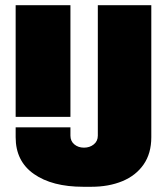

<svg xmlns="http://www.w3.org/2000/svg" viewBox="-20 -706 640 736"><path d="M40 -258V-686H250V-258ZM299 10Q180 10 110 -39Q40 -88 40 -180V-218H250V-186Q250 -165 265 -152.5Q280 -140 302 -140Q324 -140 339.5 -152.5Q355 -165 355 -186V-686H560V-180Q560 -118 530.5 -75.5Q501 -33 449 -11.5Q397 10 330 10Z"/></svg>

Font: Chivo Mono Black
Style: Regular
Weight: 900
Designer: Hector Gatti
Foundry: Omnibus-Type
Version: Version 1.008